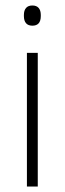

<svg xmlns="http://www.w3.org/2000/svg" viewBox="-20 -679 235 699"><path d="M78 0V-486.5H117.5V0ZM98 -585.5Q82.5 -585.5 74.8 -594.5Q67 -603.5 67 -620.5V-624.5Q67 -641 74.8 -650Q82.5 -659 98 -659Q113 -659 120.8 -650Q128.5 -641 128.5 -624.5V-620.5Q128.5 -603 120.8 -594.2Q113 -585.5 98 -585.5Z"/></svg>

Font: Anek Bangla Medium ExtraLight
Style: Regular
Weight: 250
Version: Version 1.003